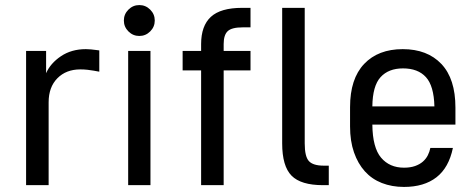

<svg xmlns="http://www.w3.org/2000/svg" viewBox="-20 -731 1870 758"><path d="M83 -530H162V-442Q179 -481 220.5 -509Q262 -537 319 -537Q330 -537 339 -536Q348 -535 356 -534Q365 -533 372 -532V-448Q362 -450 350 -452Q339 -454 325.5 -455.5Q312 -457 297 -457Q241 -457 206.5 -422Q172 -387 172 -327V0H83Z M486 -530H574V0H486ZM530 -589Q505 -589 487 -607Q469 -625 469 -650Q469 -675 487 -693Q505 -711 530 -711Q555 -711 573 -693Q591 -675 591 -650Q591 -625 573 -607Q555 -589 530 -589Z M774 -453H701V-530H774V-557Q774 -629 812.5 -664.5Q851 -700 936 -700H969V-623H938Q895 -623 879 -608Q863 -593 863 -557V-530H969V-453H863V0H774Z M1255 0Q1168 0 1131 -37.5Q1094 -75 1094 -165V-700H1183V-165Q1183 -113 1199.5 -95Q1216 -77 1258 -77H1278V0Z M1575 7Q1527 7 1487.5 -8.5Q1448 -24 1420.5 -54.5Q1393 -85 1377.5 -129.5Q1362 -174 1362 -232V-308Q1362 -420 1417.5 -478.5Q1473 -537 1570 -537Q1667 -537 1722.5 -478.5Q1778 -420 1778 -306V-239H1450Q1451 -148 1484.5 -108.5Q1518 -69 1575 -69Q1600 -69 1618.5 -75.5Q1637 -82 1649.5 -93Q1662 -104 1669 -118Q1676 -132 1679 -147H1768Q1752 -69 1703 -31Q1654 7 1575 7ZM1571 -461Q1514 -461 1482.5 -426.5Q1451 -392 1450 -311H1695Q1693 -392 1661.5 -426.5Q1630 -461 1571 -461Z"/></svg>

Font: Golos UI
Style: Regular
Weight: 400
Designer: A.Korolkova, Vitaly Kuzmin
Foundry: ParaType Ltd
Version: Version 2.000